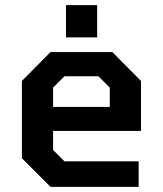

<svg xmlns="http://www.w3.org/2000/svg" viewBox="-20 -725 632 745"><path d="M236 -580V-705H357V-580ZM176 0 65 -111V-411L176 -523H416L527 -411V-217H186V-143L230 -99H518V0ZM186 -310H406V-385L362 -429H230L186 -385Z"/></svg>

Font: Tomorrow Medium
Style: Regular
Weight: 500
Designer: Tony de Marco, Monica Rizzolli
Foundry: Just in Type
Version: Version 2.002